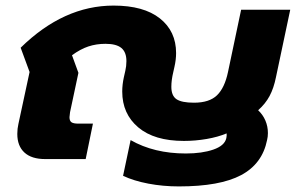

<svg xmlns="http://www.w3.org/2000/svg" viewBox="-20 -570 1060 688"><path d="M421 60 448 -68Q532 -20 646 -20Q704 -20 744.5 -34Q785 -48 791 -75Q793 -85 792 -92Q761 -79 720.5 -72Q680 -65 639 -65Q533 -65 475.5 -113.5Q418 -162 418 -242Q418 -267 424 -294L429 -316Q433 -333 433 -351Q433 -383 415 -398Q397 -413 358 -413Q325 -413 296.5 -403.5Q268 -394 238 -372L261 -309L231 -168Q229 -154 229 -150Q229 -137 236 -132Q243 -127 261 -127H313L287 0H142Q93 0 67.5 -23.5Q42 -47 42 -90Q42 -109 46 -126L86 -312L54 -399Q208 -550 387 -550Q495 -550 553 -504Q611 -458 611 -380Q611 -356 605 -330L601 -312Q594 -283 594 -259Q594 -227 612.5 -214.5Q631 -202 675 -202Q730 -202 757.5 -228.5Q785 -255 797 -312L844 -535H1020L969 -294Q961 -254 946 -226Q931 -198 905 -175Q922 -159 931 -138Q940 -117 940 -93Q940 -80 937 -68Q920 17 844 57.5Q768 98 621 98Q564 98 511.5 88Q459 78 421 60Z"/></svg>

Font: Prompt
Style: Bold Italic
Weight: 700
Italic angle: -12°
Designer: Katatrad Team
Foundry: CadsonDemak
Version: Version 1.001